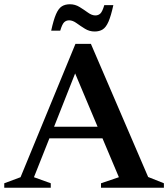

<svg xmlns="http://www.w3.org/2000/svg" viewBox="-30 -882 790 902"><path d="M666 -50.5 740 -21V0H444.5V-21L528.5 -49.5L451.5 -232H202L129.5 -49.5L208.5 -21V0H-10V-21L66.5 -49.5L324.5 -676H397ZM224 -286.5H428.5L323 -537ZM502.5 -858Q491.5 -807.5 479.8 -780.5Q468 -753.5 452.5 -743.8Q437 -734 414.5 -734Q390 -734 369 -747Q348 -760 329.8 -773.2Q311.5 -786.5 295 -786.5Q281 -786.5 271.5 -777.5Q262 -768.5 253 -738H210.5Q221.5 -788.5 233.2 -815.5Q245 -842.5 260.5 -852.2Q276 -862 298.5 -862Q323 -862 344 -849Q365 -836 383.2 -822.8Q401.5 -809.5 418 -809.5Q432 -809.5 441.5 -818.5Q451 -827.5 460 -858Z"/></svg>

Font: Newsreader Text SemiBold
Style: Regular
Weight: 600
Designer: Hugues Gentile
Foundry: Production Type
Version: Version 1.001